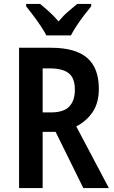

<svg xmlns="http://www.w3.org/2000/svg" viewBox="-20 -957 581 977"><path d="M239 -714Q364 -714 423.5 -662.5Q483 -611 483 -505Q483 -434 451.5 -387Q420 -340 368 -314L534 0H404L263 -286H197V0H77V-714ZM233 -609H197V-385H239Q304 -385 332.5 -415Q361 -445 361 -501Q361 -560 329.5 -584.5Q298 -609 233 -609ZM216 -777Q205 -798 187 -825Q169 -852 149 -878.5Q129 -905 113 -925V-937H184Q204 -921 229.5 -898Q255 -875 278 -848Q302 -877 326 -897.5Q350 -918 373 -937H444V-925Q428 -906 408 -879.5Q388 -853 370 -826Q352 -799 341 -777Z"/></svg>

Font: Noto Sans Gurmukhi Condensed SemiBold
Style: Regular
Weight: 600
Width: 3
Designer: Jelle Bosma - Monotype Design Team
Foundry: Monotype Imaging Inc.
Version: Version 2.004; ttfautohint (v1.8.4.7-5d5b)